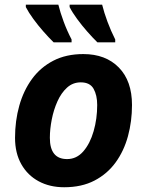

<svg xmlns="http://www.w3.org/2000/svg" viewBox="-20 -786 625 816"><path d="M252.9 9.8Q191.4 9.8 144.3 -15.6Q97.2 -41 70.6 -88.1Q43.9 -135.3 43.9 -200.2Q43.9 -272.5 62 -336.9Q80.1 -401.4 116.2 -450.7Q152.3 -500 206.8 -528.1Q261.2 -556.2 334 -556.2Q429.2 -556.2 485.1 -499Q541 -441.9 541 -339.8Q541 -270.5 523.9 -207.5Q506.8 -144.5 471.4 -95.7Q436 -46.9 381.6 -18.6Q327.1 9.8 252.9 9.8ZM265.1 -109.9Q305.7 -109.9 334.2 -142.8Q362.8 -175.8 377.9 -228.5Q393.1 -281.2 393.1 -339.8Q393.1 -381.3 377.7 -408.7Q362.3 -436 323.2 -436Q289.6 -436 264.9 -413.6Q240.2 -391.1 224.1 -355.2Q208 -319.3 200 -278.3Q191.9 -237.3 191.9 -200.2Q191.9 -109.9 265.1 -109.9ZM394 -606Q373.5 -626 350.6 -652.1Q327.6 -678.2 307.6 -705.6Q287.6 -732.9 275.9 -755.9V-766.1H414.1Q422.4 -732.4 436.8 -693.6Q451.2 -654.8 469.7 -618.2V-606ZM208 -606Q187.5 -626 164.6 -652.1Q141.6 -678.2 121.6 -705.6Q101.6 -732.9 89.8 -755.9V-766.1H228Q236.3 -732.4 250.7 -693.6Q265.1 -654.8 284.2 -618.2V-606Z"/></svg>

Font: Open Sans
Style: Bold Italic
Weight: 700
Italic angle: -12°
Designer: Monotype Design Team
Foundry: Monotype Imaging Inc.
Version: Version 3.003; ttfautohint (v1.8.4)